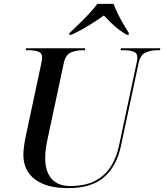

<svg xmlns="http://www.w3.org/2000/svg" viewBox="-20 -964 850 994"><path d="M332 10Q221 10 161 -35.5Q101 -81 101 -163Q101 -179 104.5 -207Q108 -235 112 -252L193 -632Q195 -640 196.5 -650.5Q198 -661 198 -666Q198 -690 178 -697Q158 -704 126 -704H113L115 -714H421L420 -704H407Q374 -704 346.5 -692Q319 -680 310 -636L227 -248Q221 -221 217.5 -196Q214 -171 214 -145Q214 -76 247 -38.5Q280 -1 343 -1Q422 -1 473 -28Q524 -55 553.5 -101.5Q583 -148 596 -209L687 -637Q689 -644 690 -652.5Q691 -661 691 -666Q691 -690 671 -697Q651 -704 619 -704H604L606 -714H810L808 -704H794Q761 -704 733.5 -692Q706 -680 697 -635L606 -208Q584 -104 519 -47Q454 10 332 10ZM340 -793Q362 -814 389 -840Q416 -866 441.5 -893.5Q467 -921 484 -944H568Q576 -922 589.5 -894Q603 -866 619 -839Q635 -812 647 -793L646 -784H636Q601 -804 570.5 -831.5Q540 -859 518 -884Q484 -859 438 -831Q392 -803 349 -784H338Z"/></svg>

Font: Noto Serif Display Medium
Style: Italic
Weight: 500
Italic angle: -12°
Designer: Monotype Design Team
Foundry: Monotype Imaging Inc.
Version: Version 2.009